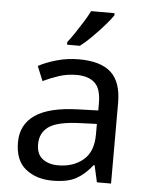

<svg xmlns="http://www.w3.org/2000/svg" viewBox="-54 -811 670 865"><g transform="rotate(5 280.5 -378.0)"><path d="M288 -545Q386 -545 433 -502Q480 -459 480 -365V0H416L399 -76H395Q360 -32 321.5 -11Q283 10 215 10Q142 10 94 -28.5Q46 -67 46 -149Q46 -229 109 -272.5Q172 -316 303 -320L394 -323V-355Q394 -422 365 -448Q336 -474 283 -474Q241 -474 203 -461.5Q165 -449 132 -433L105 -499Q140 -518 188 -531.5Q236 -545 288 -545ZM314 -259Q214 -255 175.5 -227Q137 -199 137 -148Q137 -103 164.5 -82Q192 -61 235 -61Q303 -61 348 -98.5Q393 -136 393 -214V-262ZM429 -756Q417 -738 392 -709.5Q367 -681 338.5 -652.5Q310 -624 286 -606H228V-618Q243 -637 260.5 -663Q278 -689 295 -716.5Q312 -744 323 -766H429Z"/></g></svg>

Font: Noto Sans Living
Style: Regular
Weight: 400
Designer: Monotype Design Team
Foundry: Monotype Imaging Inc.
Version: Version 2.013; ttfautohint (v1.8.4.7-5d5b)